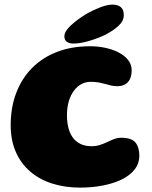

<svg xmlns="http://www.w3.org/2000/svg" viewBox="-20 -798 674 853"><path d="M336 35.5Q267.5 35.5 211 17.2Q154.5 -1 113.5 -36.5Q72.5 -72 50 -123.5Q27.5 -175 27.5 -241.5Q27.5 -320.5 52 -385Q76.5 -449.5 122.5 -496Q168.5 -542.5 233.5 -567.5Q298.5 -592.5 380 -592.5Q417 -592.5 450.5 -585Q484 -577.5 509.8 -563.5Q535.5 -549.5 550.2 -530Q565 -510.5 565 -486Q565 -451.5 548.2 -433.2Q531.5 -415 502.5 -415Q486.5 -415 474 -418Q461.5 -421 448.5 -424.8Q435.5 -428.5 419.8 -431.5Q404 -434.5 382 -434.5Q360.5 -434.5 341.8 -424.5Q323 -414.5 308.5 -395.2Q294 -376 285.8 -348.5Q277.5 -321 277.5 -285.5Q277.5 -257.5 283.2 -232.8Q289 -208 301.8 -189.2Q314.5 -170.5 335.5 -159.5Q356.5 -148.5 387.5 -148.5Q407 -148.5 424 -154Q441 -159.5 456.5 -167Q472 -174.5 487 -180.2Q502 -186 518 -186Q565 -186 582 -164.5Q599 -143 599 -107Q599 -72 578.2 -45.2Q557.5 -18.5 521 -0.8Q484.5 17 437 26.2Q389.5 35.5 336 35.5ZM306 -604.5Q289 -604.5 277.5 -612Q266 -619.5 266 -637Q266 -658.5 295.5 -685.8Q325 -713 366 -737.5Q396 -754.5 426.8 -766Q457.5 -777.5 479.5 -777.5Q503.5 -777.5 516.8 -766.2Q530 -755 530 -730.5Q530 -705 506.2 -683Q482.5 -661 445.5 -642.5Q410.5 -626 372.8 -615.2Q335 -604.5 306 -604.5Z"/></svg>

Font: Gluten Thin
Style: Bold
Weight: 700
Version: Version 1.300